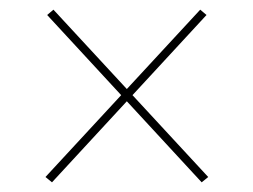

<svg xmlns="http://www.w3.org/2000/svg" viewBox="-20 -511 524 397"><path d="M410.5 -145 397 -134 77.5 -480 90.5 -491ZM74 -145 394 -491 407 -480 87.5 -134Z"/></svg>

Font: Anek Telugu Thin
Style: Regular
Weight: 250
Version: Version 1.003